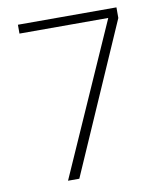

<svg xmlns="http://www.w3.org/2000/svg" viewBox="-82 -788 721 854"><g transform="rotate(-10 279.0 -361.0)"><path d="M207 0 502 -674V-722H57V-682H458L156 0Z"/></g></svg>

Font: Perun ExtraLight
Style: Regular
Weight: 200
Foundry: Copyright (c) Stefan Peev, Context Ltd, 2016
Version: Version 1.089